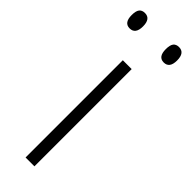

<svg xmlns="http://www.w3.org/2000/svg" viewBox="-257 -731 741 741"><g transform="rotate(45 114.0 -360.0)"><path d="M137.2 0H88.9V-530.8H137.2ZM-10.3 -678.2Q-10.3 -700.7 -2.7 -710.4Q4.9 -720.2 20.5 -720.2Q51.8 -720.2 51.8 -678.2Q51.8 -636.2 20.5 -636.2Q-10.3 -636.2 -10.3 -678.2ZM175.8 -678.2Q175.8 -700.7 183.3 -710.4Q190.9 -720.2 206.5 -720.2Q237.8 -720.2 237.8 -678.2Q237.8 -636.2 206.5 -636.2Q175.8 -636.2 175.8 -678.2Z"/></g></svg>

Font: Zoram GWebM Light
Style: Regular
Weight: 300
Foundry: Ascender Corporation
Version: Version 1.000